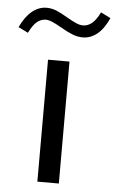

<svg xmlns="http://www.w3.org/2000/svg" viewBox="-107 -763 483 800"><g transform="rotate(5 135.0 -363.0)"><path d="M-54 -634.5 -13.2 -614.5Q3.9 -649.4 21 -662.4Q38.1 -675.3 55.9 -675.3Q68.1 -675.3 83.6 -668.8Q99.1 -662.4 120.6 -649.7Q152.6 -631.3 173.6 -623.3Q194.6 -615.2 215.6 -615.2Q248 -615.2 275.6 -637.1Q303.2 -658.9 324 -705.1L283.2 -725.8Q266.6 -692.4 249.3 -678.7Q231.9 -665 213.1 -665Q199.2 -665 183.6 -671.9Q168 -678.7 144.8 -692.1Q116 -709.2 96.3 -717.2Q76.7 -725.1 55.4 -725.1Q23.2 -725.1 -4.9 -702.3Q-33 -679.4 -54 -634.5ZM80.1 -510V0H169.9V-510Z"/></g></svg>

Font: Estedad-FD-VF Thin
Style: Regular
Weight: 100
Designer: Amin Abedi
Version: Version 5.0